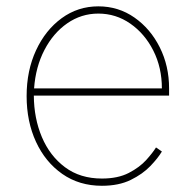

<svg xmlns="http://www.w3.org/2000/svg" viewBox="-20 -574 617 605"><path d="M301.1 11.4Q229.8 11.4 176.3 -25.9Q122.9 -63.2 93.4 -127.1Q63.9 -191.1 63.9 -271.3Q63.9 -351.6 93.6 -415.5Q123.2 -479.4 174.4 -516.7Q225.5 -554 289.8 -554Q353.3 -554 403.8 -518.6Q454.2 -483.3 483.5 -424.7Q512.8 -366.1 512.8 -295.5V-272.7H86.6Q87 -201.3 112 -142Q137.1 -82.7 184.8 -47.1Q232.6 -11.4 301.1 -11.4Q351.6 -11.4 385.8 -29.1Q420.1 -46.9 440.9 -70Q461.6 -93 471.6 -109.4L490.1 -96.6Q478 -76 453.8 -50.8Q429.7 -25.6 392 -7.1Q354.4 11.4 301.1 11.4ZM87.4 -295.5H490.1Q490.1 -361.2 463.1 -414.6Q436.1 -468 390.6 -499.6Q345.2 -531.2 289.8 -531.2Q236.2 -531.2 191.9 -500.5Q147.7 -469.8 120 -416.5Q92.3 -363.3 87.4 -295.5Z"/></svg>

Font: Inter Thin BETA
Style: Regular
Weight: 100
Designer: Rasmus Andersson
Foundry: rsms
Version: Version 3.011;git-f93a4a705